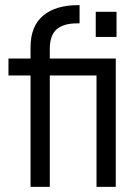

<svg xmlns="http://www.w3.org/2000/svg" viewBox="-20 -728 536 748"><path d="M356 -434H174V0H99V-434H13V-500H99V-544Q99 -626 148 -667Q197 -708 284 -708H290V-637H280Q227 -637 200.5 -613.5Q174 -590 174 -538V-500H431V0H356ZM434 -682V-584H353V-682Z"/></svg>

Font: Questrial
Style: Regular
Weight: 400
Designer: Joe Prince
Foundry: Joe Prince
Version: Version 1.002